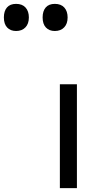

<svg xmlns="http://www.w3.org/2000/svg" viewBox="-224 -971 502 991"><path d="M173 0H85V-536H173ZM59 -811Q30 -811 13 -829Q-4 -847 -4 -881Q-4 -914 12 -932.5Q28 -951 59 -951Q91 -951 108 -932Q125 -913 125 -881Q125 -848 107 -829.5Q89 -811 59 -811ZM-141 -811Q-170 -811 -187 -829Q-204 -847 -204 -881Q-204 -914 -188 -932.5Q-172 -951 -141 -951Q-109 -951 -92 -932Q-75 -913 -75 -881Q-75 -848 -93 -829.5Q-111 -811 -141 -811Z"/></svg>

Font: Noto Sans Tifinagh Hawad
Style: Regular
Weight: 400
Designer: JamraPatel
Foundry: JamraPatel LLC
Version: Version 2.006; ttfautohint (v1.8.4.7-5d5b)